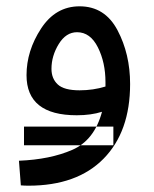

<svg xmlns="http://www.w3.org/2000/svg" viewBox="-20 -357 487 608"><path d="M392 -91Q392 -186 352 -261.5Q312 -337 232 -337Q156 -337 110 -266.5Q64 -196 64 -119Q64 8 223 8Q268 8 303 -3Q279 87 209 117.5Q139 148 40 152L46 230Q58 231 70 231Q224 231 308 145.5Q392 60 392 -91ZM143 -139Q143 -180 166 -217.5Q189 -255 224 -255Q266 -255 290 -207Q314 -159 314 -97Q314 -90 314 -83Q275 -71 232 -71Q183 -71 163 -89.5Q143 -108 143 -139ZM56 103V44H339V103Z"/></svg>

Font: Noto Sans Arabic UI
Style: Regular
Weight: 400
Designer: Nadine Chahine - Monotype Design Team
Foundry: Monotype Imaging Inc.
Version: Version 1.900